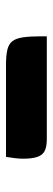

<svg xmlns="http://www.w3.org/2000/svg" viewBox="212 -619 176 640"><g transform="rotate(90 300.0 -299.0)"><path d="M101 -367H444Q469 -367 483 -360Q497 -353 503 -335.5Q509 -318 509 -287Q509 -274 507 -259.5Q505 -245 503 -231H196Q165 -231 146 -235.5Q127 -240 117.5 -252Q108 -264 104.5 -287.5Q101 -311 101 -349Q101 -354 101 -358.5Q101 -363 101 -367Z"/></g></svg>

Font: Recursive Monospace Casual
Style: Bold
Weight: 700
Version: Version 1.047